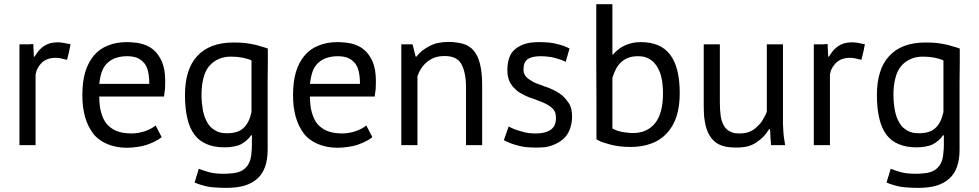

<svg xmlns="http://www.w3.org/2000/svg" viewBox="-20 -703 4744 930"><path d="M322.3 -488.3Q304.7 -492.2 289.1 -495.1Q272.5 -498 258.8 -498Q238.3 -498 221.7 -493.2Q205.1 -488.3 192.4 -479.5Q179.7 -470.7 168 -458Q157.2 -444.3 147.5 -428.7Q146.5 -428.7 143.6 -428.7Q143.6 -432.6 143.6 -439.5Q143.6 -447.3 142.6 -459Q141.6 -469.7 141.6 -477.5Q141.6 -485.4 141.6 -489.3Q140.6 -489.3 139.6 -489.3Q139.6 -489.3 138.7 -489.3Q138.7 -489.3 137.7 -489.3Q137.7 -489.3 136.7 -489.3Q136.7 -489.3 135.7 -489.3Q135.7 -489.3 134.8 -489.3Q134.8 -489.3 133.8 -489.3Q133.8 -489.3 131.8 -489.3Q131.8 -489.3 130.9 -489.3Q130.9 -489.3 129.9 -489.3Q129.9 -489.3 128.9 -489.3Q128.9 -489.3 127.9 -489.3Q127.9 -489.3 127 -489.3Q127 -489.3 126 -489.3Q126 -489.3 125 -489.3Q125 -489.3 124 -488.3Q123 -488.3 122.1 -488.3Q122.1 -488.3 121.1 -488.3Q121.1 -488.3 120.1 -488.3Q120.1 -488.3 119.1 -488.3Q119.1 -488.3 118.2 -488.3Q118.2 -488.3 117.2 -488.3Q117.2 -488.3 116.2 -488.3Q115.2 -488.3 114.3 -488.3Q114.3 -488.3 113.3 -488.3Q113.3 -488.3 112.3 -488.3Q112.3 -488.3 111.3 -488.3Q111.3 -488.3 110.4 -488.3Q110.4 -488.3 109.4 -488.3Q109.4 -488.3 108.4 -488.3Q107.4 -488.3 106.4 -488.3Q106.4 -488.3 105.5 -488.3Q105.5 -488.3 104.5 -488.3Q104.5 -488.3 103.5 -488.3Q103.5 -488.3 102.5 -488.3Q102.5 -488.3 101.6 -488.3Q101.6 -488.3 100.6 -488.3Q100.6 -488.3 99.6 -488.3Q99.6 -488.3 98.6 -488.3Q98.6 -488.3 97.7 -488.3Q97.7 -488.3 96.7 -488.3Q96.7 -488.3 95.7 -488.3Q95.7 -488.3 94.7 -488.3Q94.7 -488.3 93.8 -488.3Q93.8 -488.3 92.8 -488.3Q92.8 -488.3 91.8 -488.3Q91.8 -488.3 89.8 -488.3Q89.8 -488.3 88.9 -488.3Q88.9 -488.3 87.9 -488.3Q87.9 -488.3 86.9 -488.3Q86.9 -488.3 85.9 -488.3Q85.9 -488.3 85 -488.3Q85 -488.3 85 -488.3Q85 -488.3 84 -488.3Q84 -488.3 83 -488.3Q83 -488.3 82 -488.3Q81.1 -488.3 80.1 -488.3Q80.1 -488.3 79.1 -488.3Q79.1 -488.3 78.1 -488.3Q78.1 -488.3 78.1 -488.3Q78.1 -488.3 76.2 -488.3Q76.2 -488.3 75.2 -488.3Q75.2 -488.3 74.2 -488.3Q74.2 -366.2 74.2 0Q93.8 0 152.3 0Q152.3 -85.9 152.3 -341.8Q155.3 -359.4 163.1 -374Q170.9 -387.7 182.6 -399.4Q195.3 -411.1 211.9 -417Q228.5 -422.9 249 -422.9Q262.7 -422.9 276.4 -419.9Q290 -417 304.7 -413.1Q308.6 -427.7 311.5 -440.4Q314.5 -454.1 317.4 -465.8Q317.4 -466.8 317.4 -467.8Q317.4 -467.8 317.4 -468.8Q317.4 -468.8 317.4 -469.7Q317.4 -469.7 318.4 -470.7Q318.4 -470.7 318.4 -471.7Q318.4 -471.7 318.4 -472.7Q318.4 -472.7 318.4 -473.6Q318.4 -473.6 318.4 -474.6Q318.4 -474.6 319.3 -475.6Q319.3 -475.6 319.3 -476.6Q319.3 -476.6 319.3 -477.5Q319.3 -477.5 319.3 -478.5Q319.3 -478.5 320.3 -479.5Q320.3 -479.5 320.3 -480.5Q320.3 -480.5 320.3 -481.4Q320.3 -481.4 320.3 -483.4Q320.3 -483.4 321.3 -484.4Q321.3 -484.4 321.3 -485.4Q321.3 -485.4 321.3 -486.3Q321.3 -486.3 322.3 -488.3Z M734.4 -95.7Q725.6 -87.9 712.9 -81.1Q700.2 -74.2 684.6 -68.4Q668 -62.5 650.4 -59.6Q633.8 -56.6 617.2 -56.6Q595.7 -56.6 578.1 -59.6Q559.6 -62.5 544.9 -68.4Q530.3 -74.2 518.6 -83Q505.9 -91.8 497.1 -102.5Q487.3 -114.3 480.5 -128.9Q474.6 -142.6 469.7 -159.2Q464.8 -175.8 462.9 -195.3Q460.9 -213.9 460.9 -235.4Q565.4 -235.4 774.4 -235.4Q777.3 -254.9 779.3 -272.5Q780.3 -290 780.3 -306.6Q780.3 -336.9 776.4 -362.3Q771.5 -387.7 763.7 -406.2Q754.9 -424.8 744.1 -439.5Q734.4 -453.1 720.7 -463.9Q708 -474.6 692.4 -481.4Q676.8 -488.3 661.1 -492.2Q644.5 -496.1 627.9 -497.1Q610.4 -499 593.8 -499Q543 -499 502.9 -482.4Q461.9 -466.8 434.6 -433.6Q407.2 -401.4 392.6 -353.5Q378.9 -305.7 378.9 -243.2Q378.9 -213.9 381.8 -187.5Q385.7 -161.1 391.6 -137.7Q398.4 -114.3 408.2 -93.8Q418 -74.2 430.7 -56.6Q443.4 -40 460.9 -27.3Q477.5 -14.6 498 -5.9Q518.6 2.9 543 7.8Q566.4 12.7 594.7 12.7Q619.1 12.7 643.6 8.8Q668 5.9 689.5 -1Q711.9 -8.8 729.5 -17.6Q748 -26.4 762.7 -38.1Q762.7 -39.1 762.7 -40Q762.7 -40 761.7 -41Q761.7 -41 761.7 -42Q761.7 -42 760.7 -43Q760.7 -43.9 759.8 -44.9Q759.8 -44.9 759.8 -45.9Q759.8 -45.9 758.8 -46.9Q758.8 -46.9 758.8 -47.9Q758.8 -47.9 757.8 -48.8Q757.8 -48.8 757.8 -49.8Q757.8 -49.8 756.8 -49.8Q756.8 -49.8 756.8 -50.8Q756.8 -50.8 755.9 -51.8Q755.9 -51.8 754.9 -53.7Q754.9 -53.7 754.9 -54.7Q754.9 -54.7 754.9 -55.7Q754.9 -55.7 753.9 -55.7Q753.9 -55.7 753.9 -56.6Q753.9 -56.6 752.9 -57.6Q752.9 -57.6 752.9 -58.6Q752.9 -58.6 752.9 -59.6Q752.9 -59.6 752 -59.6Q752 -59.6 751 -61.5Q751 -61.5 751 -62.5Q751 -62.5 751 -62.5Q751 -62.5 750 -63.5Q750 -63.5 750 -64.5Q750 -64.5 749 -65.4Q749 -65.4 749 -65.4Q749 -66.4 748 -67.4Q748 -67.4 748 -67.4Q748 -67.4 747.1 -69.3Q747.1 -69.3 747.1 -69.3Q747.1 -69.3 746.1 -71.3Q746.1 -71.3 746.1 -71.3Q746.1 -71.3 746.1 -72.3Q746.1 -72.3 745.1 -73.2Q745.1 -73.2 745.1 -73.2Q745.1 -73.2 745.1 -74.2Q745.1 -74.2 744.1 -75.2Q744.1 -75.2 744.1 -76.2Q744.1 -76.2 744.1 -76.2Q744.1 -77.1 743.2 -78.1Q743.2 -78.1 742.2 -79.1Q742.2 -80.1 741.2 -81.1Q741.2 -81.1 740.2 -82Q740.2 -82 740.2 -83Q740.2 -83 739.3 -84Q739.3 -84 739.3 -85Q739.3 -85 738.3 -85.9Q738.3 -85.9 738.3 -86.9Q738.3 -86.9 737.3 -87.9Q737.3 -87.9 737.3 -88.9Q737.3 -89.8 736.3 -90.8Q736.3 -90.8 735.4 -91.8Q735.4 -91.8 735.4 -92.8Q735.4 -92.8 734.4 -93.8Q734.4 -93.8 734.4 -95.7ZM674.8 -401.4Q689.5 -386.7 696.3 -360.4Q703.1 -334 703.1 -296.9Q622.1 -296.9 460.9 -296.9Q464.8 -333 474.6 -359.4Q485.4 -385.7 502.9 -400.4Q520.5 -416 543 -422.9Q566.4 -430.7 595.7 -430.7Q621.1 -430.7 641.6 -423.8Q661.1 -416 674.8 -401.4Z M1277.3 -467.8Q1261.7 -473.6 1243.2 -478.5Q1225.6 -484.4 1206.1 -488.3Q1186.5 -492.2 1163.1 -495.1Q1138.7 -497.1 1111.3 -497.1Q1052.7 -497.1 1008.8 -480.5Q964.8 -463.9 935.5 -431.6Q905.3 -399.4 890.6 -351.6Q876 -304.7 876 -242.2Q876 -176.8 887.7 -128.9Q898.4 -82 921.9 -50.8Q945.3 -19.5 981.4 -4.9Q1017.6 10.7 1067.4 10.7Q1091.8 10.7 1111.3 6.8Q1130.9 3.9 1146.5 -3.9Q1161.1 -11.7 1173.8 -22.5Q1186.5 -33.2 1196.3 -47.9Q1197.3 -47.9 1200.2 -47.9Q1200.2 -36.1 1200.2 -1Q1200.2 18.6 1198.2 34.2Q1197.3 49.8 1194.3 63.5Q1191.4 77.1 1185.5 87.9Q1180.7 98.6 1172.9 106.4Q1165 115.2 1154.3 122.1Q1144.5 127.9 1130.9 131.8Q1117.2 135.7 1100.6 136.7Q1084 138.7 1063.5 138.7Q1042 138.7 1023.4 136.7Q1005.9 134.8 992.2 130.9Q979.5 127 966.8 123Q954.1 119.1 942.4 114.3Q942.4 115.2 942.4 116.2Q942.4 116.2 942.4 117.2Q942.4 117.2 941.4 118.2Q941.4 118.2 941.4 119.1Q941.4 119.1 941.4 120.1Q941.4 120.1 941.4 121.1Q941.4 121.1 940.4 122.1Q940.4 122.1 940.4 123Q940.4 123 940.4 124Q940.4 124 939.5 124Q939.5 124 939.5 125Q939.5 125 939.5 126Q939.5 126 939.5 127Q939.5 127 938.5 128.9Q938.5 128.9 938.5 129.9Q938.5 129.9 937.5 130.9Q937.5 130.9 937.5 131.8Q937.5 131.8 937.5 131.8Q937.5 131.8 937.5 132.8Q937.5 132.8 936.5 134.8Q936.5 134.8 936.5 135.7Q936.5 135.7 936.5 136.7Q936.5 136.7 935.5 136.7Q935.5 136.7 935.5 137.7Q935.5 137.7 935.5 138.7Q935.5 138.7 935.5 139.6Q935.5 139.6 934.6 140.6Q934.6 140.6 934.6 140.6Q934.6 140.6 934.6 142.6Q934.6 142.6 934.6 143.6Q934.6 143.6 933.6 143.6Q933.6 143.6 933.6 144.5Q933.6 144.5 933.6 145.5Q933.6 145.5 933.6 145.5Q933.6 145.5 932.6 147.5Q932.6 147.5 932.6 148.4Q932.6 148.4 932.6 149.4Q932.6 149.4 931.6 150.4Q931.6 150.4 931.6 150.4Q931.6 150.4 931.6 151.4Q931.6 151.4 931.6 151.4Q931.6 152.3 930.7 153.3Q930.7 153.3 930.7 153.3Q930.7 153.3 930.7 154.3Q930.7 154.3 930.7 155.3Q930.7 155.3 929.7 156.2Q929.7 156.2 929.7 156.2Q929.7 156.2 929.7 157.2Q929.7 157.2 929.7 158.2Q929.7 158.2 929.7 159.2Q929.7 159.2 928.7 160.2Q928.7 160.2 928.7 161.1Q928.7 161.1 928.7 162.1Q928.7 162.1 927.7 163.1Q927.7 163.1 927.7 164.1Q927.7 164.1 927.7 165Q927.7 165 926.8 166Q926.8 166 926.8 167Q926.8 167 926.8 168Q926.8 168 925.8 168.9Q925.8 168.9 925.8 169.9Q925.8 169.9 925.8 170.9Q925.8 170.9 925.8 170.9Q925.8 170.9 924.8 172.9Q924.8 172.9 924.8 173.8Q924.8 173.8 924.8 173.8Q924.8 173.8 923.8 175.8Q923.8 175.8 923.8 176.8Q923.8 176.8 923.8 177.7Q923.8 177.7 922.9 178.7Q922.9 178.7 922.9 179.7Q922.9 179.7 922.9 180.7Q922.9 180.7 921.9 180.7Q934.6 186.5 950.2 191.4Q965.8 196.3 983.4 200.2Q1001 204.1 1024.4 205.1Q1047.9 207 1077.1 207Q1127 207 1164.1 196.3Q1202.1 184.6 1226.6 162.1Q1251 140.6 1263.7 105.5Q1276.4 70.3 1276.4 22.5Q1276.4 -72.3 1276.4 -156.2Q1276.4 -240.2 1276.4 -313.5Q1277.3 -356.4 1277.3 -395.5Q1277.3 -433.6 1277.3 -467.8ZM1022.5 -71.3Q1010.7 -78.1 1001 -86.9Q991.2 -96.7 984.4 -109.4Q977.5 -121.1 971.7 -135.7Q966.8 -150.4 962.9 -168Q960 -184.6 958 -204.1Q956.1 -222.7 956.1 -243.2Q956.1 -291 965.8 -326.2Q974.6 -361.3 994.1 -383.8Q1012.7 -405.3 1039.1 -417Q1065.4 -428.7 1098.6 -428.7Q1128.9 -428.7 1154.3 -423.8Q1179.7 -418.9 1198.2 -410.2Q1198.2 -327.1 1198.2 -160.2Q1192.4 -133.8 1182.6 -114.3Q1172.9 -94.7 1158.2 -82Q1144.5 -69.3 1125 -63.5Q1104.5 -57.6 1080.1 -57.6Q1063.5 -57.6 1048.8 -60.5Q1034.2 -63.5 1022.5 -71.3Z M1754.9 -95.7Q1746.1 -87.9 1733.4 -81.1Q1720.7 -74.2 1705.1 -68.4Q1688.5 -62.5 1670.9 -59.6Q1654.3 -56.6 1637.7 -56.6Q1616.2 -56.6 1598.6 -59.6Q1580.1 -62.5 1565.4 -68.4Q1550.8 -74.2 1539.1 -83Q1526.4 -91.8 1517.6 -102.5Q1507.8 -114.3 1501 -128.9Q1495.1 -142.6 1490.2 -159.2Q1485.4 -175.8 1483.4 -195.3Q1481.4 -213.9 1481.4 -235.4Q1585.9 -235.4 1794.9 -235.4Q1797.9 -254.9 1799.8 -272.5Q1800.8 -290 1800.8 -306.6Q1800.8 -336.9 1796.9 -362.3Q1792 -387.7 1784.2 -406.2Q1775.4 -424.8 1764.6 -439.5Q1754.9 -453.1 1741.2 -463.9Q1728.5 -474.6 1712.9 -481.4Q1697.3 -488.3 1681.6 -492.2Q1665 -496.1 1648.4 -497.1Q1630.9 -499 1614.3 -499Q1563.5 -499 1523.4 -482.4Q1482.4 -466.8 1455.1 -433.6Q1427.7 -401.4 1413.1 -353.5Q1399.4 -305.7 1399.4 -243.2Q1399.4 -213.9 1402.3 -187.5Q1406.2 -161.1 1412.1 -137.7Q1418.9 -114.3 1428.7 -93.8Q1438.5 -74.2 1451.2 -56.6Q1463.9 -40 1481.4 -27.3Q1498 -14.6 1518.6 -5.9Q1539.1 2.9 1563.5 7.8Q1586.9 12.7 1615.2 12.7Q1639.6 12.7 1664.1 8.8Q1688.5 5.9 1710 -1Q1732.4 -8.8 1750 -17.6Q1768.6 -26.4 1783.2 -38.1Q1783.2 -39.1 1783.2 -40Q1783.2 -40 1782.2 -41Q1782.2 -41 1782.2 -42Q1782.2 -42 1781.2 -43Q1781.2 -43.9 1780.3 -44.9Q1780.3 -44.9 1780.3 -45.9Q1780.3 -45.9 1779.3 -46.9Q1779.3 -46.9 1779.3 -47.9Q1779.3 -47.9 1778.3 -48.8Q1778.3 -48.8 1778.3 -49.8Q1778.3 -49.8 1777.3 -49.8Q1777.3 -49.8 1777.3 -50.8Q1777.3 -50.8 1776.4 -51.8Q1776.4 -51.8 1775.4 -53.7Q1775.4 -53.7 1775.4 -54.7Q1775.4 -54.7 1775.4 -55.7Q1775.4 -55.7 1774.4 -55.7Q1774.4 -55.7 1774.4 -56.6Q1774.4 -56.6 1773.4 -57.6Q1773.4 -57.6 1773.4 -58.6Q1773.4 -58.6 1773.4 -59.6Q1773.4 -59.6 1772.5 -59.6Q1772.5 -59.6 1771.5 -61.5Q1771.5 -61.5 1771.5 -62.5Q1771.5 -62.5 1771.5 -62.5Q1771.5 -62.5 1770.5 -63.5Q1770.5 -63.5 1770.5 -64.5Q1770.5 -64.5 1769.5 -65.4Q1769.5 -65.4 1769.5 -65.4Q1769.5 -66.4 1768.6 -67.4Q1768.6 -67.4 1768.6 -67.4Q1768.6 -67.4 1767.6 -69.3Q1767.6 -69.3 1767.6 -69.3Q1767.6 -69.3 1766.6 -71.3Q1766.6 -71.3 1766.6 -71.3Q1766.6 -71.3 1766.6 -72.3Q1766.6 -72.3 1765.6 -73.2Q1765.6 -73.2 1765.6 -73.2Q1765.6 -73.2 1765.6 -74.2Q1765.6 -74.2 1764.6 -75.2Q1764.6 -75.2 1764.6 -76.2Q1764.6 -76.2 1764.6 -76.2Q1764.6 -77.1 1763.7 -78.1Q1763.7 -78.1 1762.7 -79.1Q1762.7 -80.1 1761.7 -81.1Q1761.7 -81.1 1760.7 -82Q1760.7 -82 1760.7 -83Q1760.7 -83 1759.8 -84Q1759.8 -84 1759.8 -85Q1759.8 -85 1758.8 -85.9Q1758.8 -85.9 1758.8 -86.9Q1758.8 -86.9 1757.8 -87.9Q1757.8 -87.9 1757.8 -88.9Q1757.8 -89.8 1756.8 -90.8Q1756.8 -90.8 1755.9 -91.8Q1755.9 -91.8 1755.9 -92.8Q1755.9 -92.8 1754.9 -93.8Q1754.9 -93.8 1754.9 -95.7ZM1695.3 -401.4Q1710 -386.7 1716.8 -360.4Q1723.6 -334 1723.6 -296.9Q1642.6 -296.9 1481.4 -296.9Q1485.4 -333 1495.1 -359.4Q1505.9 -385.7 1523.4 -400.4Q1541 -416 1563.5 -422.9Q1586.9 -430.7 1616.2 -430.7Q1641.6 -430.7 1662.1 -423.8Q1681.6 -416 1695.3 -401.4Z M2315.4 0Q2315.4 -74.2 2315.4 -294.9Q2315.4 -325.2 2312.5 -349.6Q2309.6 -375 2304.7 -394.5Q2299.8 -414.1 2292 -430.7Q2284.2 -446.3 2274.4 -458Q2264.6 -469.7 2252 -477.5Q2239.3 -486.3 2224.6 -490.2Q2209 -495.1 2191.4 -497.1Q2173.8 -500 2154.3 -500Q2127 -500 2102.5 -495.1Q2079.1 -490.2 2059.6 -479.5Q2040 -468.8 2024.4 -457Q2008.8 -444.3 1997.1 -428.7Q1996.1 -428.7 1993.2 -428.7Q1989.3 -443.4 1978.5 -488.3Q1964.8 -488.3 1923.8 -488.3Q1923.8 -366.2 1923.8 0Q1943.4 0 2002 0Q2002 -84 2002 -334Q2008.8 -354.5 2020.5 -372.1Q2032.2 -389.6 2048.8 -403.3Q2065.4 -417 2086.9 -424.8Q2108.4 -431.6 2134.8 -431.6Q2164.1 -431.6 2183.6 -421.9Q2204.1 -412.1 2214.8 -392.6Q2225.6 -373 2231.4 -344.7Q2237.3 -316.4 2237.3 -278.3Q2237.3 -185.5 2237.3 0Q2256.8 0 2315.4 0Z M2645.5 -73.2Q2631.8 -64.5 2614.3 -60.5Q2596.7 -56.6 2575.2 -56.6Q2556.6 -56.6 2539.1 -58.6Q2520.5 -61.5 2502 -67.4Q2484.4 -72.3 2469.7 -78.1Q2455.1 -84 2443.4 -90.8Q2443.4 -89.8 2443.4 -88.9Q2443.4 -88.9 2443.4 -87.9Q2443.4 -87.9 2442.4 -86.9Q2442.4 -86.9 2442.4 -85.9Q2442.4 -85.9 2442.4 -85Q2442.4 -85 2441.4 -84Q2441.4 -84 2441.4 -83Q2441.4 -83 2441.4 -82Q2441.4 -82 2440.4 -81.1Q2440.4 -81.1 2440.4 -81.1Q2440.4 -81.1 2440.4 -80.1Q2440.4 -80.1 2439.5 -79.1Q2439.5 -79.1 2439.5 -78.1Q2439.5 -78.1 2438.5 -76.2Q2438.5 -76.2 2438.5 -75.2Q2438.5 -75.2 2438.5 -74.2Q2438.5 -74.2 2437.5 -73.2Q2437.5 -73.2 2437.5 -73.2Q2437.5 -73.2 2437.5 -72.3Q2437.5 -71.3 2436.5 -70.3Q2436.5 -70.3 2436.5 -69.3Q2436.5 -69.3 2436.5 -68.4Q2436.5 -68.4 2435.5 -68.4Q2435.5 -68.4 2435.5 -67.4Q2435.5 -66.4 2435.5 -65.4Q2435.5 -65.4 2434.6 -64.5Q2434.6 -64.5 2434.6 -64.5Q2434.6 -63.5 2434.6 -62.5Q2434.6 -62.5 2433.6 -61.5Q2433.6 -61.5 2433.6 -61.5Q2433.6 -60.5 2432.6 -59.6Q2432.6 -59.6 2432.6 -59.6Q2432.6 -58.6 2432.6 -57.6Q2432.6 -57.6 2431.6 -56.6Q2431.6 -56.6 2431.6 -55.7Q2431.6 -55.7 2431.6 -54.7Q2431.6 -54.7 2430.7 -53.7Q2430.7 -53.7 2430.7 -53.7Q2430.7 -52.7 2430.7 -51.8Q2430.7 -51.8 2429.7 -51.8Q2429.7 -51.8 2429.7 -50.8Q2429.7 -50.8 2429.7 -49.8Q2429.7 -49.8 2429.7 -48.8Q2429.7 -48.8 2428.7 -48.8Q2428.7 -48.8 2428.7 -47.9Q2428.7 -47.9 2428.7 -46.9Q2428.7 -46.9 2428.7 -45.9Q2428.7 -45.9 2427.7 -44.9Q2427.7 -44.9 2427.7 -43.9Q2427.7 -43.9 2426.8 -43Q2426.8 -43 2426.8 -42Q2426.8 -42 2426.8 -41Q2426.8 -41 2425.8 -40Q2425.8 -40 2425.8 -40Q2425.8 -40 2425.8 -39.1Q2425.8 -39.1 2425.8 -38.1Q2425.8 -38.1 2424.8 -37.1Q2424.8 -37.1 2424.8 -36.1Q2424.8 -36.1 2424.8 -35.2Q2424.8 -35.2 2423.8 -34.2Q2423.8 -34.2 2423.8 -34.2Q2423.8 -34.2 2423.8 -32.2Q2423.8 -32.2 2422.9 -31.2Q2422.9 -31.2 2422.9 -31.2Q2422.9 -31.2 2421.9 -29.3Q2421.9 -29.3 2421.9 -28.3Q2421.9 -28.3 2421.9 -27.3Q2421.9 -27.3 2421.9 -26.4Q2421.9 -26.4 2420.9 -25.4Q2420.9 -25.4 2420.9 -24.4Q2420.9 -24.4 2419.9 -24.4Q2433.6 -16.6 2449.2 -10.7Q2465.8 -3.9 2485.4 1Q2504.9 6.8 2528.3 9.8Q2551.8 11.7 2580.1 11.7Q2601.6 11.7 2621.1 9.8Q2639.6 6.8 2655.3 1Q2670.9 -4.9 2684.6 -12.7Q2698.2 -20.5 2709 -30.3Q2719.7 -40 2727.5 -51.8Q2735.4 -63.5 2740.2 -77.1Q2745.1 -90.8 2748 -105.5Q2751 -119.1 2751 -135.7Q2751 -158.2 2747.1 -175.8Q2742.2 -193.4 2733.4 -206.1Q2724.6 -218.8 2713.9 -230.5Q2703.1 -242.2 2689.5 -251Q2675.8 -259.8 2662.1 -266.6Q2648.4 -273.4 2632.8 -279.3Q2617.2 -284.2 2603.5 -290Q2589.8 -294.9 2576.2 -299.8Q2562.5 -305.7 2552.7 -312.5Q2542 -318.4 2533.2 -326.2Q2524.4 -334 2520.5 -342.8Q2515.6 -352.5 2515.6 -365.2Q2515.6 -383.8 2520.5 -396.5Q2525.4 -408.2 2535.2 -416Q2544.9 -422.9 2560.5 -426.8Q2576.2 -430.7 2598.6 -430.7Q2616.2 -430.7 2632.8 -428.7Q2650.4 -426.8 2666 -422.9Q2681.6 -418.9 2695.3 -414.1Q2709 -409.2 2720.7 -403.3Q2720.7 -404.3 2720.7 -405.3Q2720.7 -405.3 2720.7 -406.2Q2720.7 -406.2 2721.7 -407.2Q2721.7 -407.2 2721.7 -408.2Q2721.7 -408.2 2721.7 -409.2Q2721.7 -410.2 2722.7 -411.1Q2722.7 -411.1 2722.7 -412.1Q2722.7 -412.1 2722.7 -413.1Q2722.7 -413.1 2722.7 -414.1Q2722.7 -414.1 2723.6 -415Q2723.6 -415 2723.6 -416Q2723.6 -416 2723.6 -416Q2723.6 -416 2723.6 -417Q2723.6 -417 2724.6 -418Q2724.6 -418 2724.6 -418.9Q2724.6 -418.9 2724.6 -419.9Q2724.6 -419.9 2724.6 -420.9Q2724.6 -420.9 2725.6 -421.9Q2725.6 -421.9 2725.6 -422.9Q2725.6 -422.9 2725.6 -422.9Q2725.6 -423.8 2726.6 -424.8Q2726.6 -424.8 2726.6 -425.8Q2726.6 -425.8 2726.6 -426.8Q2726.6 -426.8 2726.6 -426.8Q2726.6 -426.8 2727.5 -428.7Q2727.5 -428.7 2727.5 -429.7Q2727.5 -429.7 2727.5 -429.7Q2727.5 -429.7 2728.5 -431.6Q2728.5 -431.6 2728.5 -432.6Q2728.5 -432.6 2728.5 -432.6Q2728.5 -433.6 2729.5 -434.6Q2729.5 -434.6 2729.5 -435.5Q2729.5 -435.5 2729.5 -435.5Q2729.5 -435.5 2729.5 -436.5Q2729.5 -436.5 2729.5 -437.5Q2729.5 -437.5 2730.5 -438.5Q2730.5 -438.5 2730.5 -439.5Q2730.5 -439.5 2730.5 -440.4Q2730.5 -440.4 2730.5 -440.4Q2730.5 -441.4 2731.4 -442.4Q2731.4 -442.4 2731.4 -442.4Q2731.4 -442.4 2731.4 -443.4Q2731.4 -443.4 2731.4 -444.3Q2731.4 -444.3 2732.4 -445.3Q2732.4 -445.3 2732.4 -445.3Q2732.4 -445.3 2732.4 -446.3Q2732.4 -446.3 2732.4 -447.3Q2732.4 -447.3 2733.4 -448.2Q2733.4 -448.2 2733.4 -449.2Q2733.4 -449.2 2733.4 -449.2Q2733.4 -450.2 2733.4 -451.2Q2733.4 -451.2 2734.4 -452.1Q2734.4 -452.1 2734.4 -452.1Q2734.4 -452.1 2734.4 -454.1Q2734.4 -454.1 2735.4 -455.1Q2735.4 -455.1 2735.4 -456.1Q2735.4 -456.1 2735.4 -456.1Q2735.4 -456.1 2735.4 -457Q2735.4 -457 2735.4 -458Q2735.4 -458 2736.3 -458Q2736.3 -458 2736.3 -459Q2736.3 -459 2736.3 -460Q2736.3 -460 2736.3 -460.9Q2736.3 -460.9 2736.3 -460.9Q2736.3 -460.9 2737.3 -461.9Q2737.3 -461.9 2737.3 -462.9Q2737.3 -462.9 2737.3 -463.9Q2737.3 -463.9 2737.3 -464.8Q2737.3 -464.8 2738.3 -465.8Q2738.3 -465.8 2738.3 -466.8Q2738.3 -466.8 2738.3 -467.8Q2738.3 -467.8 2739.3 -467.8Q2726.6 -474.6 2710 -480.5Q2694.3 -486.3 2676.8 -490.2Q2659.2 -495.1 2636.7 -497.1Q2615.2 -499 2588.9 -499Q2552.7 -499 2525.4 -491.2Q2497.1 -482.4 2477.5 -466.8Q2457 -451.2 2447.3 -424.8Q2437.5 -398.4 2437.5 -363.3Q2437.5 -341.8 2442.4 -325.2Q2446.3 -308.6 2455.1 -295.9Q2463.9 -282.2 2474.6 -272.5Q2484.4 -261.7 2498 -253.9Q2511.7 -246.1 2525.4 -239.3Q2539.1 -232.4 2554.7 -227.5Q2570.3 -222.7 2584 -216.8Q2597.7 -211.9 2611.3 -206.1Q2625 -200.2 2635.7 -193.4Q2646.5 -186.5 2655.3 -178.7Q2664.1 -169.9 2668.9 -159.2Q2672.9 -147.5 2672.9 -132.8Q2672.9 -110.4 2666 -95.7Q2658.2 -81.1 2645.5 -73.2Z M2869.1 -28.3Q2879.9 -21.5 2896.5 -14.6Q2914.1 -8.8 2935.5 -2.9Q2957 2.9 2982.4 5.9Q3006.8 8.8 3034.2 8.8Q3090.8 8.8 3134.8 -7.8Q3178.7 -23.4 3210 -57.6Q3241.2 -90.8 3256.8 -138.7Q3272.5 -187.5 3272.5 -251Q3272.5 -314.5 3260.7 -361.3Q3249 -408.2 3225.6 -438.5Q3202.1 -469.7 3166 -484.4Q3130.9 -499 3083 -499Q3062.5 -499 3043.9 -495.1Q3025.4 -491.2 3007.8 -483.4Q2990.2 -475.6 2976.6 -464.8Q2961.9 -454.1 2950.2 -439.5Q2949.2 -439.5 2946.3 -439.5Q2946.3 -500 2946.3 -682.6Q2926.8 -682.6 2868.2 -682.6Q2868.2 -645.5 2868.2 -574.2Q2868.2 -503.9 2868.2 -400.4Q2869.1 -273.4 2869.1 -179.7Q2869.1 -85.9 2869.1 -28.3ZM3126 -417Q3137.7 -410.2 3146.5 -401.4Q3155.3 -391.6 3163.1 -379.9Q3169.9 -368.2 3175.8 -354.5Q3181.6 -339.8 3184.6 -323.2Q3188.5 -306.6 3189.5 -289.1Q3191.4 -271.5 3191.4 -252Q3191.4 -202.1 3181.6 -166Q3171.9 -128.9 3152.3 -105.5Q3132.8 -82 3106.4 -70.3Q3079.1 -58.6 3045.9 -58.6Q3032.2 -58.6 3018.6 -60.5Q3004.9 -61.5 2991.2 -64.5Q2977.5 -67.4 2966.8 -71.3Q2956.1 -75.2 2946.3 -80.1Q2946.3 -162.1 2946.3 -326.2Q2954.1 -351.6 2964.8 -371.1Q2975.6 -390.6 2990.2 -403.3Q3005.9 -417 3025.4 -423.8Q3044.9 -430.7 3069.3 -430.7Q3085.9 -430.7 3100.6 -427.7Q3114.3 -423.8 3126 -417Z M3388.7 -488.3Q3388.7 -414.1 3388.7 -193.4Q3388.7 -163.1 3390.6 -137.7Q3393.6 -112.3 3398.4 -92.8Q3403.3 -73.2 3411.1 -57.6Q3418.9 -42 3428.7 -30.3Q3439.5 -18.6 3451.2 -9.8Q3463.9 -2 3478.5 2.9Q3493.2 7.8 3510.7 9.8Q3528.3 11.7 3547.9 11.7Q3577.1 11.7 3601.6 5.9Q3626 -1 3644.5 -13.7Q3663.1 -26.4 3678.7 -42Q3693.4 -57.6 3705.1 -77.1Q3707 -77.1 3710 -77.1Q3710 -72.3 3710.9 -62.5Q3710.9 -52.7 3711.9 -38.1Q3712.9 -23.4 3713.9 -13.7Q3714.8 -4.9 3714.8 0Q3737.3 0 3783.2 0Q3780.3 -13.7 3778.3 -30.3Q3775.4 -46.9 3774.4 -65.4Q3773.4 -84 3772.5 -102.5Q3772.5 -121.1 3772.5 -138.7Q3772.5 -254.9 3772.5 -488.3Q3752.9 -488.3 3694.3 -488.3Q3694.3 -406.2 3694.3 -162.1Q3690.4 -151.4 3684.6 -140.6Q3679.7 -130.9 3673.8 -121.1Q3668 -111.3 3661.1 -103.5Q3653.3 -94.7 3645.5 -87.9Q3637.7 -80.1 3628.9 -74.2Q3619.1 -68.4 3609.4 -64.5Q3599.6 -60.5 3587.9 -58.6Q3576.2 -56.6 3562.5 -56.6Q3547.9 -56.6 3536.1 -58.6Q3524.4 -61.5 3515.6 -66.4Q3505.9 -70.3 3499 -78.1Q3491.2 -85 3486.3 -94.7Q3480.5 -104.5 3476.6 -116.2Q3472.7 -127.9 3470.7 -142.6Q3468.8 -157.2 3467.8 -173.8Q3466.8 -190.4 3466.8 -210Q3466.8 -302.7 3466.8 -488.3Q3463.9 -488.3 3457 -488.3Q3457 -488.3 3456.1 -488.3Q3456.1 -488.3 3455.1 -488.3Q3455.1 -488.3 3454.1 -488.3Q3454.1 -488.3 3453.1 -488.3Q3453.1 -488.3 3452.1 -488.3Q3452.1 -488.3 3450.2 -488.3Q3450.2 -488.3 3449.2 -488.3Q3449.2 -488.3 3448.2 -488.3Q3448.2 -488.3 3447.3 -488.3Q3447.3 -488.3 3446.3 -488.3Q3446.3 -488.3 3445.3 -488.3Q3445.3 -488.3 3444.3 -488.3Q3444.3 -488.3 3442.4 -488.3Q3442.4 -488.3 3441.4 -488.3Q3441.4 -488.3 3440.4 -488.3Q3440.4 -488.3 3439.5 -488.3Q3439.5 -488.3 3438.5 -488.3Q3438.5 -488.3 3437.5 -488.3Q3437.5 -488.3 3436.5 -488.3Q3436.5 -488.3 3434.6 -488.3Q3434.6 -488.3 3433.6 -488.3Q3433.6 -488.3 3432.6 -488.3Q3432.6 -488.3 3431.6 -488.3Q3431.6 -488.3 3430.7 -488.3Q3430.7 -488.3 3429.7 -488.3Q3429.7 -488.3 3428.7 -488.3Q3428.7 -488.3 3427.7 -488.3Q3426.8 -488.3 3425.8 -488.3Q3425.8 -488.3 3424.8 -488.3Q3424.8 -488.3 3423.8 -488.3Q3423.8 -488.3 3422.9 -488.3Q3422.9 -488.3 3421.9 -488.3Q3421.9 -488.3 3420.9 -488.3Q3420.9 -488.3 3419.9 -488.3Q3419.9 -488.3 3418.9 -488.3Q3418.9 -488.3 3418 -488.3Q3418 -488.3 3417 -488.3Q3417 -488.3 3416 -488.3Q3416 -488.3 3415 -488.3Q3415 -488.3 3414.1 -488.3Q3414.1 -488.3 3413.1 -488.3Q3413.1 -488.3 3412.1 -488.3Q3412.1 -488.3 3411.1 -488.3Q3411.1 -488.3 3410.2 -488.3Q3410.2 -488.3 3409.2 -488.3Q3409.2 -488.3 3408.2 -488.3Q3408.2 -488.3 3408.2 -488.3Q3408.2 -488.3 3407.2 -488.3Q3407.2 -488.3 3406.2 -488.3Q3406.2 -488.3 3405.3 -488.3Q3405.3 -488.3 3404.3 -488.3Q3404.3 -488.3 3403.3 -488.3Q3403.3 -488.3 3402.3 -488.3Q3402.3 -488.3 3400.4 -488.3Q3400.4 -488.3 3399.4 -488.3Q3399.4 -488.3 3398.4 -488.3Q3398.4 -488.3 3397.5 -488.3Q3397.5 -488.3 3397.5 -488.3Q3397.5 -488.3 3396.5 -488.3Q3396.5 -488.3 3395.5 -488.3Q3395.5 -488.3 3393.6 -488.3Q3393.6 -488.3 3392.6 -488.3Q3392.6 -488.3 3391.6 -488.3Q3391.6 -488.3 3391.6 -488.3Q3391.6 -488.3 3389.6 -488.3Q3389.6 -488.3 3388.7 -488.3Q3388.7 -488.3 3388.7 -488.3Z M4169.9 -488.3Q4152.3 -492.2 4136.7 -495.1Q4120.1 -498 4106.4 -498Q4085.9 -498 4069.3 -493.2Q4052.7 -488.3 4040 -479.5Q4027.3 -470.7 4015.6 -458Q4004.9 -444.3 3995.1 -428.7Q3994.1 -428.7 3991.2 -428.7Q3991.2 -432.6 3991.2 -439.5Q3991.2 -447.3 3990.2 -459Q3989.3 -469.7 3989.3 -477.5Q3989.3 -485.4 3989.3 -489.3Q3988.3 -489.3 3987.3 -489.3Q3987.3 -489.3 3986.3 -489.3Q3986.3 -489.3 3985.4 -489.3Q3985.4 -489.3 3984.4 -489.3Q3984.4 -489.3 3983.4 -489.3Q3983.4 -489.3 3982.4 -489.3Q3982.4 -489.3 3981.4 -489.3Q3981.4 -489.3 3979.5 -489.3Q3979.5 -489.3 3978.5 -489.3Q3978.5 -489.3 3977.5 -489.3Q3977.5 -489.3 3976.6 -489.3Q3976.6 -489.3 3975.6 -489.3Q3975.6 -489.3 3974.6 -489.3Q3974.6 -489.3 3973.6 -489.3Q3973.6 -489.3 3972.7 -489.3Q3972.7 -489.3 3971.7 -488.3Q3970.7 -488.3 3969.7 -488.3Q3969.7 -488.3 3968.8 -488.3Q3968.8 -488.3 3967.8 -488.3Q3967.8 -488.3 3966.8 -488.3Q3966.8 -488.3 3965.8 -488.3Q3965.8 -488.3 3964.8 -488.3Q3964.8 -488.3 3963.9 -488.3Q3962.9 -488.3 3961.9 -488.3Q3961.9 -488.3 3960.9 -488.3Q3960.9 -488.3 3960 -488.3Q3960 -488.3 3959 -488.3Q3959 -488.3 3958 -488.3Q3958 -488.3 3957 -488.3Q3957 -488.3 3956.1 -488.3Q3955.1 -488.3 3954.1 -488.3Q3954.1 -488.3 3953.1 -488.3Q3953.1 -488.3 3952.1 -488.3Q3952.1 -488.3 3951.2 -488.3Q3951.2 -488.3 3950.2 -488.3Q3950.2 -488.3 3949.2 -488.3Q3949.2 -488.3 3948.2 -488.3Q3948.2 -488.3 3947.3 -488.3Q3947.3 -488.3 3946.3 -488.3Q3946.3 -488.3 3945.3 -488.3Q3945.3 -488.3 3944.3 -488.3Q3944.3 -488.3 3943.4 -488.3Q3943.4 -488.3 3942.4 -488.3Q3942.4 -488.3 3941.4 -488.3Q3941.4 -488.3 3940.4 -488.3Q3940.4 -488.3 3939.5 -488.3Q3939.5 -488.3 3937.5 -488.3Q3937.5 -488.3 3936.5 -488.3Q3936.5 -488.3 3935.5 -488.3Q3935.5 -488.3 3934.6 -488.3Q3934.6 -488.3 3933.6 -488.3Q3933.6 -488.3 3932.6 -488.3Q3932.6 -488.3 3932.6 -488.3Q3932.6 -488.3 3931.6 -488.3Q3931.6 -488.3 3930.7 -488.3Q3930.7 -488.3 3929.7 -488.3Q3928.7 -488.3 3927.7 -488.3Q3927.7 -488.3 3926.8 -488.3Q3926.8 -488.3 3925.8 -488.3Q3925.8 -488.3 3925.8 -488.3Q3925.8 -488.3 3923.8 -488.3Q3923.8 -488.3 3922.9 -488.3Q3922.9 -488.3 3921.9 -488.3Q3921.9 -366.2 3921.9 0Q3941.4 0 4000 0Q4000 -85.9 4000 -341.8Q4002.9 -359.4 4010.7 -374Q4018.6 -387.7 4030.3 -399.4Q4043 -411.1 4059.6 -417Q4076.2 -422.9 4096.7 -422.9Q4110.4 -422.9 4124 -419.9Q4137.7 -417 4152.3 -413.1Q4156.2 -427.7 4159.2 -440.4Q4162.1 -454.1 4165 -465.8Q4165 -466.8 4165 -467.8Q4165 -467.8 4165 -468.8Q4165 -468.8 4165 -469.7Q4165 -469.7 4166 -470.7Q4166 -470.7 4166 -471.7Q4166 -471.7 4166 -472.7Q4166 -472.7 4166 -473.6Q4166 -473.6 4166 -474.6Q4166 -474.6 4167 -475.6Q4167 -475.6 4167 -476.6Q4167 -476.6 4167 -477.5Q4167 -477.5 4167 -478.5Q4167 -478.5 4168 -479.5Q4168 -479.5 4168 -480.5Q4168 -480.5 4168 -481.4Q4168 -481.4 4168 -483.4Q4168 -483.4 4168.9 -484.4Q4168.9 -484.4 4168.9 -485.4Q4168.9 -485.4 4168.9 -486.3Q4168.9 -486.3 4169.9 -488.3Z M4628.9 -467.8Q4613.3 -473.6 4594.7 -478.5Q4577.1 -484.4 4557.6 -488.3Q4538.1 -492.2 4514.6 -495.1Q4490.2 -497.1 4462.9 -497.1Q4404.3 -497.1 4360.4 -480.5Q4316.4 -463.9 4287.1 -431.6Q4256.8 -399.4 4242.2 -351.6Q4227.5 -304.7 4227.5 -242.2Q4227.5 -176.8 4239.3 -128.9Q4250 -82 4273.4 -50.8Q4296.9 -19.5 4333 -4.9Q4369.1 10.7 4418.9 10.7Q4443.4 10.7 4462.9 6.8Q4482.4 3.9 4498 -3.9Q4512.7 -11.7 4525.4 -22.5Q4538.1 -33.2 4547.9 -47.9Q4548.8 -47.9 4551.8 -47.9Q4551.8 -36.1 4551.8 -1Q4551.8 18.6 4549.8 34.2Q4548.8 49.8 4545.9 63.5Q4543 77.1 4537.1 87.9Q4532.2 98.6 4524.4 106.4Q4516.6 115.2 4505.9 122.1Q4496.1 127.9 4482.4 131.8Q4468.8 135.7 4452.1 136.7Q4435.5 138.7 4415 138.7Q4393.6 138.7 4375 136.7Q4357.4 134.8 4343.8 130.9Q4331.1 127 4318.4 123Q4305.7 119.1 4293.9 114.3Q4293.9 115.2 4293.9 116.2Q4293.9 116.2 4293.9 117.2Q4293.9 117.2 4293 118.2Q4293 118.2 4293 119.1Q4293 119.1 4293 120.1Q4293 120.1 4293 121.1Q4293 121.1 4292 122.1Q4292 122.1 4292 123Q4292 123 4292 124Q4292 124 4291 124Q4291 124 4291 125Q4291 125 4291 126Q4291 126 4291 127Q4291 127 4290 128.9Q4290 128.9 4290 129.9Q4290 129.9 4289.1 130.9Q4289.1 130.9 4289.1 131.8Q4289.1 131.8 4289.1 131.8Q4289.1 131.8 4289.1 132.8Q4289.1 132.8 4288.1 134.8Q4288.1 134.8 4288.1 135.7Q4288.1 135.7 4288.1 136.7Q4288.1 136.7 4287.1 136.7Q4287.1 136.7 4287.1 137.7Q4287.1 137.7 4287.1 138.7Q4287.1 138.7 4287.1 139.6Q4287.1 139.6 4286.1 140.6Q4286.1 140.6 4286.1 140.6Q4286.1 140.6 4286.1 142.6Q4286.1 142.6 4286.1 143.6Q4286.1 143.6 4285.2 143.6Q4285.2 143.6 4285.2 144.5Q4285.2 144.5 4285.2 145.5Q4285.2 145.5 4285.2 145.5Q4285.2 145.5 4284.2 147.5Q4284.2 147.5 4284.2 148.4Q4284.2 148.4 4284.2 149.4Q4284.2 149.4 4283.2 150.4Q4283.2 150.4 4283.2 150.4Q4283.2 150.4 4283.2 151.4Q4283.2 151.4 4283.2 151.4Q4283.2 152.3 4282.2 153.3Q4282.2 153.3 4282.2 153.3Q4282.2 153.3 4282.2 154.3Q4282.2 154.3 4282.2 155.3Q4282.2 155.3 4281.2 156.2Q4281.2 156.2 4281.2 156.2Q4281.2 156.2 4281.2 157.2Q4281.2 157.2 4281.2 158.2Q4281.2 158.2 4281.2 159.2Q4281.2 159.2 4280.3 160.2Q4280.3 160.2 4280.3 161.1Q4280.3 161.1 4280.3 162.1Q4280.3 162.1 4279.3 163.1Q4279.3 163.1 4279.3 164.1Q4279.3 164.1 4279.3 165Q4279.3 165 4278.3 166Q4278.3 166 4278.3 167Q4278.3 167 4278.3 168Q4278.3 168 4277.3 168.9Q4277.3 168.9 4277.3 169.9Q4277.3 169.9 4277.3 170.9Q4277.3 170.9 4277.3 170.9Q4277.3 170.9 4276.4 172.9Q4276.4 172.9 4276.4 173.8Q4276.4 173.8 4276.4 173.8Q4276.4 173.8 4275.4 175.8Q4275.4 175.8 4275.4 176.8Q4275.4 176.8 4275.4 177.7Q4275.4 177.7 4274.4 178.7Q4274.4 178.7 4274.4 179.7Q4274.4 179.7 4274.4 180.7Q4274.4 180.7 4273.4 180.7Q4286.1 186.5 4301.8 191.4Q4317.4 196.3 4335 200.2Q4352.5 204.1 4376 205.1Q4399.4 207 4428.7 207Q4478.5 207 4515.6 196.3Q4553.7 184.6 4578.1 162.1Q4602.5 140.6 4615.2 105.5Q4627.9 70.3 4627.9 22.5Q4627.9 -72.3 4627.9 -156.2Q4627.9 -240.2 4627.9 -313.5Q4628.9 -356.4 4628.9 -395.5Q4628.9 -433.6 4628.9 -467.8ZM4374 -71.3Q4362.3 -78.1 4352.5 -86.9Q4342.8 -96.7 4335.9 -109.4Q4329.1 -121.1 4323.2 -135.7Q4318.4 -150.4 4314.5 -168Q4311.5 -184.6 4309.6 -204.1Q4307.6 -222.7 4307.6 -243.2Q4307.6 -291 4317.4 -326.2Q4326.2 -361.3 4345.7 -383.8Q4364.3 -405.3 4390.6 -417Q4417 -428.7 4450.2 -428.7Q4480.5 -428.7 4505.9 -423.8Q4531.2 -418.9 4549.8 -410.2Q4549.8 -327.1 4549.8 -160.2Q4543.9 -133.8 4534.2 -114.3Q4524.4 -94.7 4509.8 -82Q4496.1 -69.3 4476.6 -63.5Q4456.1 -57.6 4431.6 -57.6Q4415 -57.6 4400.4 -60.5Q4385.7 -63.5 4374 -71.3Z"/></svg>

Font: Aptus Gothic JP
Style: Medium
Weight: 400
Designer: Fuminori Ogawa / Motoya
Version: Version 1